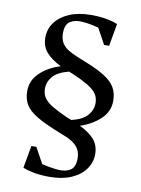

<svg xmlns="http://www.w3.org/2000/svg" viewBox="-87 -762 661 902"><g transform="rotate(10 243.0 -311.5)"><path d="M212 80Q170 80 138.5 74Q107 68 85 59L104 -48H128L169 27Q210 37 246 40Q282 43 305 28.5Q328 14 328 -27Q328 -53 318 -71Q308 -89 288.5 -102Q269 -115 242 -125L195 -144Q140 -167 106 -188Q72 -209 56 -235Q40 -261 40 -300Q40 -350 78 -386.5Q116 -423 175 -441Q130 -463 105 -491Q80 -519 80 -562Q80 -601 103 -633Q126 -665 170 -684Q214 -703 274 -703Q317 -703 348.5 -697Q380 -691 401 -682L382 -575H358L317 -650Q277 -661 240.5 -664Q204 -667 181 -652.5Q158 -638 158 -596Q158 -570 168 -552Q178 -534 197.5 -521.5Q217 -509 244 -498L291 -479Q346 -457 380 -435.5Q414 -414 430 -387.5Q446 -361 446 -323Q446 -273 408.5 -237Q371 -201 312 -181Q357 -160 381.5 -132Q406 -104 406 -61Q406 -23 383 9.5Q360 42 316.5 61Q273 80 212 80ZM267 -201Q320 -213 343 -239.5Q366 -266 366 -298Q366 -325 352.5 -343.5Q339 -362 311.5 -378.5Q284 -395 242 -413L218 -423Q164 -409 142 -383Q120 -357 120 -325Q120 -298 133.5 -279.5Q147 -261 174.5 -245Q202 -229 244 -210Z"/></g></svg>

Font: Ancizar Serif Light
Style: Regular
Weight: 400
Version: Version 8.100